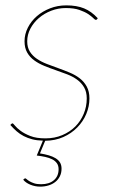

<svg xmlns="http://www.w3.org/2000/svg" viewBox="-20 -517 428 716"><path d="M74 148Q76 148 79.8 151.5Q83.5 155 90.2 159Q97 163 107.2 166.5Q117.5 170 133.5 170Q163.5 170 181 155Q198.5 140 198.5 114Q198.5 100.5 192 91.5Q185.5 82.5 174.5 77Q163.5 71.5 148.8 68.2Q134 65 117 63L140 7.5Q118 7 100.5 2.5Q83 -2 68.5 -9.5Q54 -17 42 -27.5Q30 -38 18.5 -51L21.5 -54Q24.5 -57 26.5 -57Q29 -57 36 -48.2Q43 -39.5 57 -29Q71 -18.5 93.2 -9.8Q115.5 -1 149.5 -1Q183.5 -1 212 -13Q240.5 -25 260.8 -45.2Q281 -65.5 292.2 -92.5Q303.5 -119.5 303.5 -150Q303.5 -174.5 293.5 -191.5Q283.5 -208.5 267.2 -220.2Q251 -232 230 -240Q209 -248 187.2 -255.5Q165.5 -263 144.8 -271.5Q124 -280 107.8 -291.8Q91.5 -303.5 81.5 -320.8Q71.5 -338 71.5 -363Q71.5 -389.5 83.8 -413.8Q96 -438 117.2 -456.5Q138.5 -475 166.8 -486Q195 -497 227.5 -497Q266 -497 293.5 -485.8Q321 -474.5 344.5 -449L342.5 -446Q341 -443 337.5 -443Q334 -443 327.5 -449.8Q321 -456.5 308.5 -464.8Q296 -473 276 -480Q256 -487 225.5 -487Q197 -487 171 -477Q145 -467 125 -449.8Q105 -432.5 93.2 -410Q81.5 -387.5 81.5 -363Q81.5 -340 91.5 -324.2Q101.5 -308.5 117.8 -297.5Q134 -286.5 154.8 -278.5Q175.5 -270.5 197.2 -262.8Q219 -255 240 -246.2Q261 -237.5 277.2 -225Q293.5 -212.5 303.5 -194.2Q313.5 -176 313.5 -150Q313.5 -120.5 301.8 -92.2Q290 -64 268.2 -41.8Q246.5 -19.5 216.2 -6Q186 7.5 148.5 8L129 55Q147 58 161.8 62.2Q176.5 66.5 187.2 73Q198 79.5 203.8 89Q209.5 98.5 209.5 112Q209.5 128 203.2 140.5Q197 153 186.2 161.5Q175.5 170 161 174.5Q146.5 179 129.5 179Q111 179 93.2 171.8Q75.5 164.5 66.5 153L69 151Q72 148 74 148Z"/></svg>

Font: Lato Hairline
Style: Italic
Weight: 100
Italic angle: -7°
Designer: Lukasz Dziedzic
Foundry: tyPoland Lukasz Dziedzic
Version: Version 2.007; 2014-02-27